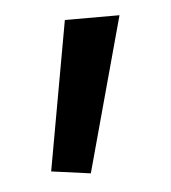

<svg xmlns="http://www.w3.org/2000/svg" viewBox="-33 -521 286 322"><g transform="rotate(-5 110.5 -360.0)"><path d="M108 -230 42 -239 87 -490H179Z"/></g></svg>

Font: Murecho
Style: Regular
Weight: 400
Designer: Neil Summerour
Foundry: Positype
Version: Version 1.010; ttfautohint (v1.8.3)